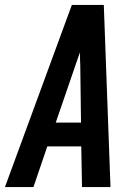

<svg xmlns="http://www.w3.org/2000/svg" viewBox="-39 -755 559 775"><path d="M-19 0 161 -490 251 -735H380L407 0H292L289 -164H152L96 0ZM186 -260H288L285 -490Q284 -504 284 -517.5Q284 -531 284 -544Q279 -531 274.5 -517.5Q270 -504 265 -490Z"/></svg>

Font: Iosevka SS04 Oblique
Style: Bold
Weight: 700
Italic angle: -9°
Monospace: yes
Designer: Belleve Invis
Foundry: Belleve Invis
Version: Version 19.0.0; ttfautohint (v1.8.4)